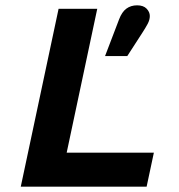

<svg xmlns="http://www.w3.org/2000/svg" viewBox="-20 -701 672 721"><path d="M58 0 200 -668H345.2L230.4 -127.7H557.8L530.6 0ZM374.5 -490.5 427.1 -628.1Q437.7 -656.2 454.6 -668.6Q471.4 -681 494.9 -681Q518.4 -681 530.5 -668.5Q542.6 -655.9 542.6 -640.9Q542.6 -626.6 534.5 -611.3Q526.3 -596 513.2 -575.9L458 -490.5Z"/></svg>

Font: Atkinson Hyperlegible Mono ExtraLight
Style: Italic
Weight: 200
Italic angle: -12°
Monospace: yes
Designer: Elliott Scott, Megan Eiswerth, Linus Boman, Theodore Petrosky, Letters from Sweden
Foundry: Applied Design Works, Letters from Sweden
Version: Version 2.001